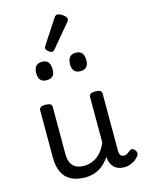

<svg xmlns="http://www.w3.org/2000/svg" viewBox="-154 -1159 954 1268"><g transform="rotate(-15 322.5 -525.5)"><path d="M269 17Q211 17 172 -3.5Q133 -24 113.5 -64.5Q94 -105 94 -166V-489Q94 -502 104.5 -508.5Q115 -515 136 -515Q158 -515 169 -508.5Q180 -502 180 -489V-166Q180 -131 191 -107Q202 -83 224.5 -71Q247 -59 280 -59Q308 -59 332 -68Q356 -77 375.5 -92.5Q395 -108 410 -130Q425 -152 435 -177V-489Q435 -502 445.5 -508.5Q456 -515 478 -515Q499 -515 510 -508.5Q521 -502 521 -489V-96Q521 -82 525 -73Q529 -64 536.5 -60Q544 -56 553 -56Q562 -56 569.5 -59.5Q577 -63 584.5 -69Q592 -75 599 -80Q607 -86 616.5 -83Q626 -80 634 -69Q639 -62 641 -52Q643 -42 636 -33Q626 -18 610 -6.5Q594 5 575 12Q556 19 536 19Q512 19 494.5 12.5Q477 6 465 -6Q453 -18 446 -34Q439 -50 437 -69L436 -78Q422 -56 404.5 -38.5Q387 -21 366 -8.5Q345 4 320.5 10.5Q296 17 269 17ZM188 -669Q160 -669 146 -684.5Q132 -700 132 -731Q132 -763 146 -779Q160 -795 188 -795Q216 -795 229.5 -779Q243 -763 243 -731Q245 -700 230.5 -684.5Q216 -669 188 -669ZM419 -669Q391 -669 377 -684.5Q363 -700 363 -731Q363 -763 377 -779Q391 -795 419 -795Q446 -795 460 -779Q474 -763 474 -731Q475 -700 460.5 -684.5Q446 -669 419 -669ZM272 -841Q261 -841 246 -853Q231 -865 231 -875Q231 -878 232 -881Q233 -884 237 -891L344 -1055Q349 -1063 354.5 -1066.5Q360 -1070 368 -1070Q378 -1070 391.5 -1062.5Q405 -1055 415.5 -1044.5Q426 -1034 426 -1025Q426 -1018 423.5 -1013.5Q421 -1009 414 -1001L291 -854Q279 -841 272 -841Z"/></g></svg>

Font: Playwrite US Modern
Style: Regular
Weight: 400
Designer: Veronika Burian, José Scaglione
Foundry: TypeTogether
Version: Version 1.002